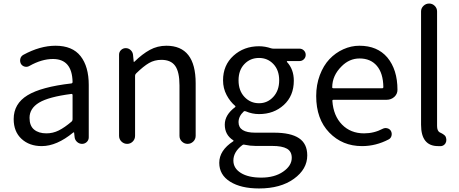

<svg xmlns="http://www.w3.org/2000/svg" viewBox="-20 -816 2601 1089"><path d="M216.8 12.7Q146.5 12.7 102.1 -28.3Q57.6 -69.3 57.6 -140.6Q57.6 -227.5 135.7 -275.4Q213.9 -323.2 384.8 -342.8Q391.6 -343.8 391.6 -351.6Q388.7 -481.4 280.3 -481.4Q216.8 -481.4 147.5 -442.4Q134.8 -434.6 120.6 -438Q106.4 -441.4 98.6 -454.1Q91.8 -467.8 95.2 -482.4Q98.6 -497.1 112.3 -504.9Q207 -556.6 294.9 -556.6Q390.6 -556.6 437 -497.6Q483.4 -438.5 483.4 -334V-37.1Q483.4 -21.5 472.2 -10.7Q460.9 0 445.3 0Q429.7 0 417.5 -10.7Q405.3 -21.5 403.3 -37.1L400.4 -63.5Q400.4 -65.4 398.9 -65.4Q397.5 -65.4 395.5 -64.5Q301.8 12.7 216.8 12.7ZM243.2 -59.6Q280.3 -59.6 313.5 -76.2Q346.7 -92.8 386.7 -127Q391.6 -131.8 391.6 -139.6V-276.4Q391.6 -283.2 386.7 -283.2Q385.7 -283.2 384.8 -283.2Q255.9 -266.6 201.7 -233.9Q147.5 -201.2 147.5 -147.5Q147.5 -102.5 173.3 -81.1Q199.2 -59.6 243.2 -59.6Z M655.3 -45.9V-505.9Q655.3 -521.5 666.5 -532.2Q677.7 -543 693.4 -543Q709 -543 720.7 -532.2Q732.4 -521.5 734.4 -505.9L738.3 -466.8Q738.3 -464.8 739.7 -464.8Q741.2 -464.8 742.2 -465.8Q787.1 -509.8 830.1 -533.2Q873 -556.6 923.8 -556.6Q1089.8 -556.6 1089.8 -343.8V-45.9Q1089.8 -26.4 1076.2 -13.2Q1062.5 0 1043.9 0Q1025.4 0 1011.7 -13.2Q998 -26.4 998 -45.9V-332Q998 -408.2 973.6 -442.4Q949.2 -476.6 895.5 -476.6Q856.4 -476.6 825.2 -458.5Q793.9 -440.4 752 -399.4Q746.1 -393.6 746.1 -386.7V-45.9Q746.1 -26.4 732.9 -13.2Q719.7 0 701.2 0Q682.6 0 668.9 -13.2Q655.3 -26.4 655.3 -45.9Z M1449.2 252.9Q1346.7 252.9 1285.2 214.4Q1223.6 175.8 1223.6 107.4Q1223.6 37.1 1302.7 -14.6Q1304.7 -15.6 1304.7 -17.6Q1304.7 -19.5 1302.7 -20.5Q1254.9 -50.8 1254.9 -109.4Q1254.9 -165 1314.5 -209Q1315.4 -210 1315.4 -211.9Q1315.4 -213.9 1314.5 -214.8Q1285.2 -239.3 1265.1 -277.3Q1245.1 -315.4 1245.1 -360.4Q1245.1 -446.3 1304.2 -500Q1363.3 -553.7 1449.2 -553.7Q1483.4 -553.7 1517.6 -542Q1525.4 -540 1532.2 -540H1678.7Q1693.4 -540 1703.6 -529.8Q1713.9 -519.5 1713.9 -504.9Q1713.9 -490.2 1703.6 -480Q1693.4 -469.7 1678.7 -469.7H1610.4Q1608.4 -469.7 1607.4 -467.8Q1606.4 -465.8 1607.4 -464.8Q1646.5 -422.9 1646.5 -358.4Q1646.5 -272.5 1589.8 -220.7Q1533.2 -168.9 1449.2 -168.9Q1410.2 -168.9 1374 -184.6Q1367.2 -187.5 1362.3 -183.6Q1333 -156.2 1333 -123Q1333 -63.5 1427.7 -63.5H1534.2Q1628.9 -63.5 1675.8 -32.2Q1722.7 -1 1722.7 65.4Q1722.7 143.6 1647 198.2Q1571.3 252.9 1449.2 252.9ZM1449.2 -230.5Q1497.1 -230.5 1530.3 -266.6Q1563.5 -302.7 1563.5 -360.4Q1563.5 -418 1530.8 -452.6Q1498 -487.3 1449.2 -487.3Q1399.4 -487.3 1366.2 -452.6Q1333 -418 1333 -360.4Q1333 -301.8 1366.7 -266.1Q1400.4 -230.5 1449.2 -230.5ZM1461.9 191.4Q1537.1 191.4 1585.9 157.7Q1634.8 124 1634.8 79.1Q1634.8 43 1607.4 27.3Q1580.1 11.7 1523.4 11.7H1429.7Q1399.4 11.7 1367.2 4.9Q1365.2 3.9 1363.3 3.9Q1358.4 3.9 1353.5 7.8Q1303.7 45.9 1303.7 94.7Q1303.7 138.7 1346.2 165Q1388.7 191.4 1461.9 191.4Z M2033.2 12.7Q1921.9 12.7 1847.7 -64Q1773.4 -140.6 1773.4 -271.5Q1773.4 -335 1793.9 -389.6Q1814.5 -444.3 1848.6 -480.5Q1882.8 -516.6 1927.2 -536.6Q1971.7 -556.6 2018.6 -556.6Q2120.1 -556.6 2176.8 -490.2Q2234.4 -420.9 2234.4 -306.6Q2234.4 -283.2 2216.8 -266.6Q2198.2 -250 2172.9 -250H1872.1Q1864.3 -250 1865.2 -243.2Q1871.1 -159.2 1919.9 -109.4Q1968.8 -59.6 2044.9 -59.6Q2101.6 -59.6 2151.4 -85.9Q2163.1 -91.8 2176.8 -88.4Q2190.4 -85 2197.3 -73.2Q2204.1 -60.5 2200.7 -46.4Q2197.3 -32.2 2184.6 -25.4Q2112.3 12.7 2033.2 12.7ZM1864.3 -320.3Q1864.3 -315.4 1871.1 -315.4H2147.5Q2154.3 -315.4 2154.3 -322.3Q2154.3 -322.3 2154.3 -322.3Q2153.3 -400.4 2117.7 -442.4Q2082 -484.4 2019.5 -484.4Q1961.9 -484.4 1918 -440.4Q1864.3 -387.7 1864.3 -320.3Z M2464.8 12.7Q2368.2 12.7 2368.2 -108.4V-751Q2368.2 -769.5 2381.8 -782.7Q2395.5 -795.9 2414.1 -795.9Q2432.6 -795.9 2445.8 -782.7Q2459 -769.5 2459 -751V-101.6Q2459 -74.2 2473.6 -65.4Q2476.6 -64.5 2482.9 -61Q2489.3 -57.6 2492.2 -55.7Q2495.1 -53.7 2499.5 -50.3Q2503.9 -46.9 2506.3 -43Q2508.8 -39.1 2509.8 -34.2L2510.7 -30.3Q2511.7 -26.4 2511.7 -22.5Q2511.7 -10.7 2505.9 -2Q2497.1 10.7 2482.4 12.7Q2474.6 12.7 2464.8 12.7Z"/></svg>

Font: Gen Jyuu Gothic Regular
Style: Regular
Weight: 400
Designer: [Source Han Sans]
Ryoko NISHIZUKA  (kana & ideographs); Paul D. Hunt (Latin, Greek & Cyrillic); Wenlong ZHANG  (bopomofo
Version: Version 1.002.20150607